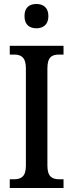

<svg xmlns="http://www.w3.org/2000/svg" viewBox="-20 -944 367 964"><path d="M163 -802C195 -802 223 -819 223 -863C223 -908 195 -924 163 -924C129 -924 103 -908 103 -863C103 -819 129 -802 163 -802ZM29 0H299V-44H277C243 -44 218 -56 218 -112V-601C218 -659 242 -670 277 -670H299V-714H29V-670H51C83 -670 110 -659 110 -601V-111C110 -55 83 -44 51 -44H29Z"/></svg>

Font: Noto Serif Ethiopic Condensed Medium
Style: Regular
Weight: 500
Width: 3
Designer: Monotype Design Team
Foundry: Monotype Imaging Inc.
Version: Version 2.102